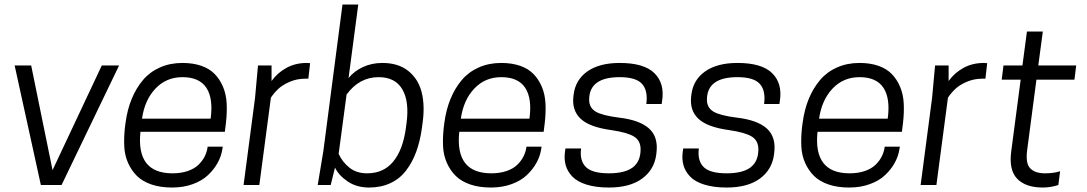

<svg xmlns="http://www.w3.org/2000/svg" viewBox="-20 -820 4817 851"><path d="M161.1 0 44.9 -529.8H118.2L212.9 -65.9L431.2 -529.8H507.8L252.9 0Z M976.6 -235.8H602.5Q583 -51.8 744.6 -51.8Q782.7 -51.8 812.3 -62Q841.8 -72.3 859.6 -89.6Q877.4 -106.9 887.5 -127Q897.5 -147 900.4 -169.9H967.3L965.3 -157.2Q960.4 -127 944.6 -98.1Q928.7 -69.3 902.3 -44.2Q876 -19 834.5 -3.9Q793 11.2 742.7 11.2Q690.9 11.2 651.1 -2.4Q611.3 -16.1 586.9 -40.3Q562.5 -64.5 547.6 -97.9Q532.7 -131.3 530.8 -170.9Q528.8 -210.4 533.7 -254.9L536.6 -276.9Q544.4 -335 564 -382.3Q583.5 -429.7 614 -465.6Q644.5 -501.5 689.2 -521.2Q733.9 -541 788.6 -541Q835.9 -541 872.3 -528.3Q908.7 -515.6 931.6 -491.9Q954.6 -468.3 968.5 -435.3Q982.4 -402.3 984.6 -362.1Q986.8 -321.8 981.4 -274.9ZM788.6 -478Q716.8 -478 668.9 -427.2Q621.1 -376.5 609.4 -293.9H913.6Q925.8 -383.3 894.8 -430.7Q863.8 -478 788.6 -478Z M1340.3 -541 1354.5 -540 1346.7 -471.2H1332.5Q1295.4 -471.2 1263.2 -457Q1231 -442.9 1212.9 -425.5Q1194.8 -408.2 1180.7 -387.2L1129.4 0H1059.6L1110.4 -386.2L1123.5 -529.8H1183.6V-460.9Q1209.5 -497.1 1249.3 -519Q1289.1 -541 1340.3 -541Z M1567.9 -799.8 1524.9 -474.1Q1549.3 -504.4 1588.4 -522.7Q1627.4 -541 1674.8 -541Q1745.1 -541 1789.6 -505.6Q1834 -470.2 1848.9 -411.1Q1863.8 -352.1 1853 -274.9L1850.1 -252.9Q1841.8 -193.4 1824.5 -146.5Q1807.1 -99.6 1779.3 -63.5Q1751.5 -27.3 1710 -8.1Q1668.5 11.2 1616.2 11.2Q1560.5 11.2 1520.8 -15.9Q1481 -43 1464.8 -77.1L1445.8 0H1388.2L1413.1 -149.9L1498 -799.8ZM1481 -138.2Q1496.6 -103 1528.1 -77.4Q1559.6 -51.8 1606.9 -51.8Q1680.2 -51.8 1722.9 -103.8Q1765.6 -155.8 1778.8 -251L1781.7 -272.9Q1794.9 -369.6 1763.4 -423.8Q1731.9 -478 1658.2 -478Q1572.3 -478 1516.1 -400.9Z M2389.6 -235.8H2015.6Q1996.1 -51.8 2157.7 -51.8Q2195.8 -51.8 2225.3 -62Q2254.9 -72.3 2272.7 -89.6Q2290.5 -106.9 2300.5 -127Q2310.5 -147 2313.5 -169.9H2380.4L2378.4 -157.2Q2373.5 -127 2357.7 -98.1Q2341.8 -69.3 2315.4 -44.2Q2289.1 -19 2247.6 -3.9Q2206.1 11.2 2155.8 11.2Q2104 11.2 2064.2 -2.4Q2024.4 -16.1 2000 -40.3Q1975.6 -64.5 1960.7 -97.9Q1945.8 -131.3 1943.8 -170.9Q1941.9 -210.4 1946.8 -254.9L1949.7 -276.9Q1957.5 -335 1977.1 -382.3Q1996.6 -429.7 2027.1 -465.6Q2057.6 -501.5 2102.3 -521.2Q2147 -541 2201.7 -541Q2249 -541 2285.4 -528.3Q2321.8 -515.6 2344.7 -491.9Q2367.7 -468.3 2381.6 -435.3Q2395.5 -402.3 2397.7 -362.1Q2399.9 -321.8 2394.5 -274.9ZM2201.7 -478Q2129.9 -478 2082 -427.2Q2034.2 -376.5 2022.5 -293.9H2326.7Q2338.9 -383.3 2307.9 -430.7Q2276.9 -478 2201.7 -478Z M2678.7 -51.8Q2750 -51.8 2784.7 -78.1Q2819.3 -104.5 2819.3 -158.2Q2819.3 -196.8 2790 -214.8Q2760.7 -232.9 2690.4 -243.2Q2593.3 -256.3 2553.7 -293.5Q2514.2 -330.6 2521.5 -393.1L2522.5 -400.9Q2530.8 -466.8 2584 -503.9Q2637.2 -541 2726.6 -541Q2835 -541 2880.9 -495.4Q2926.8 -449.7 2914.6 -372.1L2912.6 -358.9H2844.7Q2852.5 -418.5 2825.7 -448.2Q2798.8 -478 2726.6 -478Q2591.3 -478 2591.3 -377.9Q2591.3 -342.8 2620.1 -325.4Q2648.9 -308.1 2722.7 -298.8Q2814.9 -288.1 2856.7 -250.5Q2898.4 -212.9 2889.6 -143.1L2888.7 -134.8Q2879.9 -67.9 2825.9 -28.3Q2772 11.2 2678.7 11.2Q2621.6 11.2 2580.1 -1.7Q2538.6 -14.6 2516.8 -37.4Q2495.1 -60.1 2487.3 -87.9Q2479.5 -115.7 2484.4 -148.9L2486.3 -162.1H2555.7Q2548.3 -108.9 2576.2 -80.3Q2604 -51.8 2678.7 -51.8Z M3200.7 -51.8Q3272 -51.8 3306.6 -78.1Q3341.3 -104.5 3341.3 -158.2Q3341.3 -196.8 3312 -214.8Q3282.7 -232.9 3212.4 -243.2Q3115.2 -256.3 3075.7 -293.5Q3036.1 -330.6 3043.5 -393.1L3044.4 -400.9Q3052.7 -466.8 3106 -503.9Q3159.2 -541 3248.5 -541Q3356.9 -541 3402.8 -495.4Q3448.7 -449.7 3436.5 -372.1L3434.6 -358.9H3366.7Q3374.5 -418.5 3347.7 -448.2Q3320.8 -478 3248.5 -478Q3113.3 -478 3113.3 -377.9Q3113.3 -342.8 3142.1 -325.4Q3170.9 -308.1 3244.6 -298.8Q3336.9 -288.1 3378.7 -250.5Q3420.4 -212.9 3411.6 -143.1L3410.6 -134.8Q3401.9 -67.9 3347.9 -28.3Q3293.9 11.2 3200.7 11.2Q3143.6 11.2 3102.1 -1.7Q3060.5 -14.6 3038.8 -37.4Q3017.1 -60.1 3009.3 -87.9Q3001.5 -115.7 3006.3 -148.9L3008.3 -162.1H3077.6Q3070.3 -108.9 3098.1 -80.3Q3126 -51.8 3200.7 -51.8Z M3977.5 -235.8H3603.5Q3584 -51.8 3745.6 -51.8Q3783.7 -51.8 3813.2 -62Q3842.8 -72.3 3860.6 -89.6Q3878.4 -106.9 3888.4 -127Q3898.4 -147 3901.4 -169.9H3968.3L3966.3 -157.2Q3961.4 -127 3945.6 -98.1Q3929.7 -69.3 3903.3 -44.2Q3877 -19 3835.4 -3.9Q3793.9 11.2 3743.7 11.2Q3691.9 11.2 3652.1 -2.4Q3612.3 -16.1 3587.9 -40.3Q3563.5 -64.5 3548.6 -97.9Q3533.7 -131.3 3531.7 -170.9Q3529.8 -210.4 3534.7 -254.9L3537.6 -276.9Q3545.4 -335 3564.9 -382.3Q3584.5 -429.7 3615 -465.6Q3645.5 -501.5 3690.2 -521.2Q3734.9 -541 3789.6 -541Q3836.9 -541 3873.3 -528.3Q3909.7 -515.6 3932.6 -491.9Q3955.6 -468.3 3969.5 -435.3Q3983.4 -402.3 3985.6 -362.1Q3987.8 -321.8 3982.4 -274.9ZM3789.6 -478Q3717.8 -478 3669.9 -427.2Q3622.1 -376.5 3610.4 -293.9H3914.6Q3926.8 -383.3 3895.8 -430.7Q3864.7 -478 3789.6 -478Z M4341.3 -541 4355.5 -540 4347.7 -471.2H4333.5Q4296.4 -471.2 4264.2 -457Q4231.9 -442.9 4213.9 -425.5Q4195.8 -408.2 4181.6 -387.2L4130.4 0H4060.5L4111.3 -386.2L4124.5 -529.8H4184.6V-460.9Q4210.4 -497.1 4250.2 -519Q4290 -541 4341.3 -541Z M4582 -529.8H4750L4742.2 -466.8H4573.7L4532.7 -154.8Q4524.9 -96.2 4546.1 -74Q4567.4 -51.8 4611.8 -51.8Q4650.9 -51.8 4678.7 -61L4670.9 0Q4637.2 11.2 4602.1 11.2Q4526.4 11.2 4488.8 -27.3Q4451.2 -65.9 4461.9 -147.9L4503.9 -466.8H4419.9L4427.7 -529.8H4511.7L4531.7 -680.2H4602.1Z"/></svg>

Font: Cooper Hewitt
Style: Book Italic
Weight: 706
Designer: Village Type and Design LLC
Foundry: Cooper Hewitt Smithsonian Design Museum
Version: 1.000